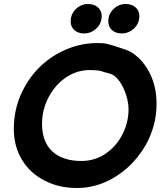

<svg xmlns="http://www.w3.org/2000/svg" viewBox="-20 -940 809 959"><path d="M364 -1Q435 -1 499.5 -28Q564 -55 617.5 -103Q671 -151 708 -216Q762 -313 762 -421Q762 -504 730 -570.5Q698 -637 641 -676Q627 -685 607 -692Q587 -699 568 -705L543 -713Q526 -718 516 -720.5Q506 -723 495.5 -724Q485 -725 468 -725Q393 -725 324 -698.5Q255 -672 199 -624Q143 -576 106 -511Q49 -412 49 -297Q49 -209 90 -141.5Q131 -74 203 -38Q274 -1 364 -1ZM387 -136Q293 -136 241.5 -183.5Q190 -231 190 -322Q190 -391 222 -453Q254 -515 309 -553Q364 -590 427 -590Q445 -590 471 -588Q480 -586 488 -584Q496 -581 503 -579Q535 -572 547 -564Q568 -550 585 -521.5Q602 -493 612 -459Q622 -425 622 -394Q622 -328 591.5 -268.5Q561 -209 508 -173Q454 -136 387 -136ZM588 -773Q623 -773 649.5 -798Q676 -823 676 -860Q676 -887 657 -903.5Q638 -920 608 -920Q573 -920 547 -895Q521 -870 521 -833Q521 -806 539.5 -789.5Q558 -773 588 -773ZM400 -773Q435 -773 461.5 -798Q488 -823 488 -860Q488 -887 469 -903.5Q450 -920 420 -920Q385 -920 359 -895Q333 -870 333 -833Q333 -806 351.5 -789.5Q370 -773 400 -773Z"/></svg>

Font: Balsamiq Sans
Style: Bold Italic
Weight: 700
Italic angle: -12°
Designer: Michael Angeles
Foundry: Balsamiq SRL
Version: Version 1.020; ttfautohint (v1.8.4.7-5d5b);gftools[0.9.26]